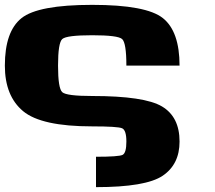

<svg xmlns="http://www.w3.org/2000/svg" viewBox="-20 -645 884 790"><path d="M375 0Q468.8 0 484.4 -7.8Q500 -15.6 500 -62.5Q500 -109.4 482.4 -117.2Q464.8 -125 359.4 -125Q150.4 -125 75.2 -187.5Q0 -250 0 -375Q0 -515.6 68.4 -570.3Q136.7 -625 359.4 -625Q582 -625 650.4 -570.3Q718.8 -515.6 718.8 -375H500Q500 -468.8 482.4 -484.4Q464.8 -500 359.4 -500Q253.9 -500 236.3 -484.4Q218.8 -468.8 218.8 -375Q218.8 -281.2 236.3 -265.6Q253.9 -250 359.4 -250Q574.2 -250 646.5 -207Q718.8 -164.1 718.8 -62.5Q718.8 31.2 649.4 78.1Q580.1 125 375 125Z"/></svg>

Font: CraftyPE
Style: Regular
Weight: 400
Designer: Erek Butcher
Foundry: Haunted Coop
Version: Version 0.018;April 4, 2024;FontCreator 15.0.0.2962 64-bit